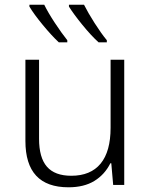

<svg xmlns="http://www.w3.org/2000/svg" viewBox="-20 -786 640 816"><path d="M88 -187V-532H146V-196Q146 -116 179.5 -77.5Q213 -39 283 -39Q365 -39 407.5 -90.5Q450 -142 450 -243V-532H508V0H461L453 -92H449Q425 -44 381 -17Q337 10 271 10Q88 10 88 -187ZM105 -758V-766H168Q184 -733 213 -689Q242 -645 266 -615V-606H230Q199 -635 161.5 -680.5Q124 -726 105 -758ZM273 -758V-766H337Q354 -732 382 -688Q410 -644 434 -615V-606H399Q367 -635 330 -680.5Q293 -726 273 -758Z"/></svg>

Font: Noto Sans Mono UI Light
Style: Regular
Weight: 300
Monospace: yes
Designer: Monotype Design team
Foundry: Monotype Imaging Inc.
Version: Version 1.000